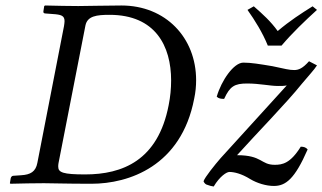

<svg xmlns="http://www.w3.org/2000/svg" viewBox="-20 -667 1174 699"><path d="M19 -18 16 0 18 2C63 1 101 0 140 0C177 0 214 2 313 2C449 2 640 -62 687 -308C692 -331 694 -354 694 -375C694 -530 583 -647 422 -647C361 -647 304 -645 265 -645C228 -645 189 -646 144 -647L141 -645L138 -626C137 -621 140 -618 145 -618L171 -616C203 -614 215 -610 215 -590C215 -585 214 -579 213 -572L116 -74C110 -42 91 -31 57 -29L28 -27C24 -27 20 -23 19 -18ZM193 -73 291 -574C298 -609 332 -613 379 -613C546 -613 603 -499 603 -374C603 -344 600 -314 594 -284C555 -82 425 -32 290 -32C210 -32 192 -39 192 -60C192 -64 192 -68 193 -73ZM1105 -444C1082 -418 1067 -412 1051 -412C1033 -412 1019 -416 972 -426C924 -434 894 -439 866 -439C831 -439 786 -374 769 -315C776 -308 785 -307 796 -307C817 -353 834 -363 880 -363C925 -363 963 -354 992 -354C1006 -354 1014 -354 1024 -356L783 -91C763 -68 725 -21 721 -7C724 0 729 5 735 6C743 9 750 11 758 12C780 -25 805 -41 815 -41C832 -41 859 -35 891 -15C916 0 949 10 977 10C1020 10 1053 -15 1100 -123C1094 -130 1087 -133 1075 -133C1037 -72 1008 -67 980 -67C929 -67 935 -102 843 -102C913 -180 1023 -292 1079 -362C1104 -392 1124 -413 1134 -429ZM955 -501H1005C1044 -547 1091 -592 1134 -631L1118 -644C1075 -617 1036 -592 991 -554C965 -590 937 -615 904 -644L881 -631C908 -593 936 -548 955 -501Z"/></svg>

Font: Libertinus Serif
Style: Italic
Weight: 400
Italic angle: -12°
Designer: Philipp H. Poll, Khaled Hosny
Foundry: Caleb Maclennan
Version: Version 7.050;RELEASE